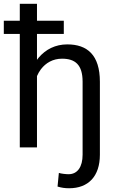

<svg xmlns="http://www.w3.org/2000/svg" viewBox="-35 -770 608 1003"><path d="M298.3 -661.6H158.2V-750H68.4V-661.6H-15.1V-592.8H68.4V0H158.2V-372.6C163.6 -385.3 170.4 -397 178.7 -408.2C204.1 -441.4 241.2 -463.4 289.1 -463.4C356.4 -463.4 396.5 -433.1 396.5 -343.3V38.1C396.5 102.1 369.6 140.1 323.2 140.1C308.6 140.1 283.7 137.2 272.5 133.3L265.6 204.6C286.6 210.9 304.2 213.4 326.2 213.4C426.3 213.4 486.8 151.4 486.8 38.1V-342.8C486.8 -483.4 420.4 -538.1 316.4 -538.1C254.4 -538.1 203.6 -512.2 166.5 -468.3C163.6 -464.8 160.6 -460.9 158.2 -457.5V-592.8H298.3Z"/></svg>

Font: Bert Sans
Style: Regular
Weight: 400
Designer: Christian Robertson (Google), Cristiano Sobral
Foundry: Google, Cristiano Sobral
Version: Version 3.101